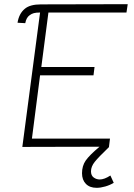

<svg xmlns="http://www.w3.org/2000/svg" viewBox="-20 -705 640 920"><path d="M525 171Q507 182 484.5 188.5Q462 195 443 195Q410 195 391.5 176Q373 157 373 125Q373 90 390.5 64.5Q408 39 457 -2L87 -1L172 -645Q153 -645 142 -642Q131 -639 122 -632Q106 -621 101 -594L64 -596Q71 -640 99 -663Q124 -684 176 -684L592 -685L586 -645H212L178 -384H433L428 -344H172L133 -41H507L502 0Q452 48 434 70.5Q416 93 416 116Q416 136 429 145.5Q442 155 458 155Q480 155 509 136Z"/></svg>

Font: Bellota Light
Style: Italic
Weight: 300
Italic angle: -7.5°
Designer: Kemie Guaida
Foundry: Kemie Guaida
Version: Version 4.001